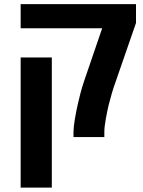

<svg xmlns="http://www.w3.org/2000/svg" viewBox="-20 -651 680 912"><path d="M329.1 0V-23.4Q329.1 -45.9 335 -81.8Q340.8 -117.7 349.6 -156.2Q354.5 -179.2 362.5 -209.5Q370.6 -239.7 379.4 -265.6L465.3 -516.6H78.1V-631.3H626V-542L529.3 -262.7Q520.5 -239.3 511 -206.8Q501.5 -174.3 495.6 -150.4Q489.3 -123.5 482.4 -85.4Q475.6 -47.4 475.6 -23.4V0ZM78.1 240.2V-377.9H226.1V240.2Z"/></svg>

Font: Open Sans
Style: Bold
Weight: 700
Designer: Monotype Design Team
Foundry: Monotype Imaging Inc.
Version: Version 3.000; ttfautohint (v1.8.4)